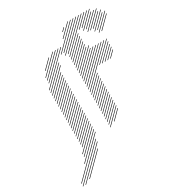

<svg xmlns="http://www.w3.org/2000/svg" viewBox="-372 -1524 2033 2192"><g transform="rotate(-30 645.0 -428.5)"><path d="M964.3 -1102.9 1147.1 -1285.7 1142.9 -1290 960 -1107.1ZM1000 -1102.9 1147.1 -1250 1142.9 -1254.3 995.7 -1107.1ZM1000 -1067.1 1182.9 -1250 1178.6 -1254.3 995.7 -1071.4ZM1035.7 -1067.1 1218.6 -1250 1214.3 -1254.3 1031.4 -1071.4ZM1071.4 -1067.1 1218.6 -1214.3 1214.3 -1218.6 1067.1 -1071.4ZM1071.4 -1031.4 1254.3 -1214.3 1250 -1218.6 1067.1 -1035.7ZM1107.1 -1031.4 1254.3 -1178.6 1250 -1182.9 1102.9 -1035.7ZM1107.1 -995.7 1290 -1178.6 1285.7 -1182.9 1102.9 -1000ZM1142.9 -995.7 1290 -1142.9 1285.7 -1147.1 1138.6 -1000ZM964.3 -1138.6 1111.4 -1285.7 1107.1 -1290 960 -1142.9ZM928.6 -1138.6 1075.7 -1285.7 1071.4 -1290 924.3 -1142.9ZM678.6 -924.3 1040 -1285.7 1035.7 -1290 674.3 -928.6ZM678.6 -960 1004.3 -1285.7 1000 -1290 674.3 -964.3ZM642.9 -960 968.6 -1285.7 964.3 -1290 638.6 -964.3ZM642.9 -995.7 932.9 -1285.7 928.6 -1290 638.6 -1000ZM607.1 -995.7 897.1 -1285.7 892.9 -1290 602.9 -1000ZM714.3 -1138.6 861.4 -1285.7 857.1 -1290 710 -1142.9ZM750 -1210 790 -1250 785.7 -1254.3 745.7 -1214.3ZM678.6 -888.6 897.1 -1107.1 892.9 -1111.4 674.3 -892.9ZM678.6 -852.9 897.1 -1071.4 892.9 -1075.7 674.3 -857.1ZM678.6 -817.1 897.1 -1035.7 892.9 -1040 674.3 -821.4ZM678.6 -781.4 897.1 -1000 892.9 -1004.3 674.3 -785.7ZM678.6 -745.7 897.1 -964.3 892.9 -968.6 674.3 -750ZM678.6 -710 897.1 -928.6 892.9 -932.9 674.3 -714.3ZM678.6 -674.3 932.9 -928.6 928.6 -932.9 674.3 -678.6ZM678.6 -638.6 932.9 -892.9 928.6 -897.1 674.3 -642.9ZM678.6 -602.9 968.6 -892.9 964.3 -897.1 674.3 -607.1ZM678.6 -567.1 1004.3 -892.9 1000 -897.1 674.3 -571.4ZM678.6 -531.4 1040 -892.9 1035.7 -897.1 674.3 -535.7ZM678.6 -495.7 1075.7 -892.9 1071.4 -897.1 674.3 -500ZM678.6 -460 1111.4 -892.9 1107.1 -897.1 674.3 -464.3ZM928.6 -674.3 1147.1 -892.9 1142.9 -897.1 924.3 -678.6ZM964.3 -674.3 1147.1 -857.1 1142.9 -861.4 960 -678.6ZM1000 -674.3 1147.1 -821.4 1142.9 -825.7 995.7 -678.6ZM1035.7 -674.3 1147.1 -785.7 1142.9 -790 1031.4 -678.6ZM1071.4 -674.3 1147.1 -750 1142.9 -754.3 1067.1 -678.6ZM678.6 -424.3 861.4 -607.1 857.1 -611.4 674.3 -428.6ZM678.6 -388.6 861.4 -571.4 857.1 -575.7 674.3 -392.9ZM678.6 -352.9 861.4 -535.7 857.1 -540 674.3 -357.1ZM678.6 -317.1 861.4 -500 857.1 -504.3 674.3 -321.4ZM678.6 -281.4 861.4 -464.3 857.1 -468.6 674.3 -285.7ZM678.6 -245.7 861.4 -428.6 857.1 -432.9 674.3 -250ZM678.6 -210 861.4 -392.9 857.1 -397.1 674.3 -214.3ZM678.6 -174.3 861.4 -357.1 857.1 -361.4 674.3 -178.6ZM678.6 -138.6 861.4 -321.4 857.1 -325.7 674.3 -142.9ZM678.6 4.3 861.4 -178.6 857.1 -182.9 674.3 0ZM678.6 -31.4 861.4 -214.3 857.1 -218.6 674.3 -35.7ZM678.6 -67.1 861.4 -250 857.1 -254.3 674.3 -71.4ZM678.6 -102.9 861.4 -285.7 857.1 -290 674.3 -107.1ZM750 -31.4 861.4 -142.9 857.1 -147.1 745.7 -35.7ZM285.7 -710 647.1 -1071.4 642.9 -1075.7 281.4 -714.3ZM321.4 -781.4 611.4 -1071.4 607.1 -1075.7 317.1 -785.7ZM321.4 -817.1 575.7 -1071.4 571.4 -1075.7 317.1 -821.4ZM321.4 -852.9 540 -1071.4 535.7 -1075.7 317.1 -857.1ZM357.1 -924.3 468.6 -1035.7 464.3 -1040 352.9 -928.6ZM285.7 -674.3 540 -928.6 535.7 -932.9 281.4 -678.6ZM285.7 -638.6 540 -892.9 535.7 -897.1 281.4 -642.9ZM285.7 -602.9 504.3 -821.4 500 -825.7 281.4 -607.1ZM285.7 -567.1 504.3 -785.7 500 -790 281.4 -571.4ZM285.7 -531.4 504.3 -750 500 -754.3 281.4 -535.7ZM285.7 -495.7 504.3 -714.3 500 -718.6 281.4 -500ZM285.7 -460 504.3 -678.6 500 -682.9 281.4 -464.3ZM285.7 -424.3 504.3 -642.9 500 -647.1 281.4 -428.6ZM285.7 -388.6 504.3 -607.1 500 -611.4 281.4 -392.9ZM285.7 -352.9 504.3 -571.4 500 -575.7 281.4 -357.1ZM285.7 -317.1 504.3 -535.7 500 -540 281.4 -321.4ZM285.7 -281.4 504.3 -500 500 -504.3 281.4 -285.7ZM285.7 -245.7 504.3 -464.3 500 -468.6 281.4 -250ZM285.7 -210 504.3 -428.6 500 -432.9 281.4 -214.3ZM285.7 -174.3 504.3 -392.9 500 -397.1 281.4 -178.6ZM285.7 -138.6 504.3 -357.1 500 -361.4 281.4 -142.9ZM285.7 -102.9 504.3 -321.4 500 -325.7 281.4 -107.1ZM285.7 -67.1 504.3 -285.7 500 -290 281.4 -71.4ZM285.7 -31.4 504.3 -250 500 -254.3 281.4 -35.7ZM285.7 4.3 504.3 -214.3 500 -218.6 281.4 0ZM285.7 40 504.3 -178.6 500 -182.9 281.4 35.7ZM250 111.4 504.3 -142.9 500 -147.1 245.7 107.1ZM250 147.1 504.3 -107.1 500 -111.4 245.7 142.9ZM214.3 218.6 504.3 -71.4 500 -75.7 210 214.3ZM71.4 397.1 504.3 -35.7 500 -40 67.1 392.9ZM71.4 432.9 468.6 35.7 464.3 31.4 67.1 428.6ZM107.1 432.9 468.6 71.4 464.3 67.1 102.9 428.6ZM178.6 397.1 432.9 142.9 428.6 138.6 174.3 392.9Z"/></g></svg>

Font: Gossip High Needlepoint
Style: Regular
Weight: 100
Width: 7
Designer: Deborah Khodanovich
Version: Version 1.001;Glyphs 3.3.1 (3343)